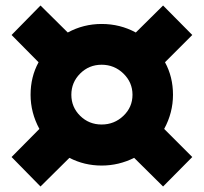

<svg xmlns="http://www.w3.org/2000/svg" viewBox="-20 -666 740 697"><path d="M576 -198 678 -96 572 11 467 -93Q411 -65 349 -65Q286 -65 232 -93L127 11L22 -96L123 -198Q91 -257 91 -322Q91 -387 120 -440L22 -539L127 -646L226 -548Q283 -579 349 -579Q416 -579 473 -548L572 -646L678 -539L579 -440Q608 -387 608 -322Q608 -257 576 -198ZM461 -322Q461 -367 428 -399Q395 -431 349 -431Q303 -431 271 -399Q239 -367 239 -322Q239 -277 271 -245.5Q303 -214 349 -214Q395 -214 428 -245.5Q461 -277 461 -322Z"/></svg>

Font: Idrija
Style: Regular
Weight: 800
Designer: Julieta Ulanovsky
Foundry: Julieta Ulanovsky
Version: Version 7.200